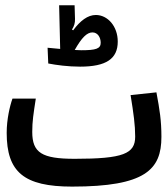

<svg xmlns="http://www.w3.org/2000/svg" viewBox="-20 -692 626 715"><path d="M248.5 2.9C521.5 2.9 581.1 -60.5 581.1 -182.1C581.1 -243.2 574.7 -282.7 562.5 -348.1L466.3 -337.9C477.5 -268.6 483.4 -226.6 483.4 -183.1C483.4 -119.6 439 -100.6 258.3 -100.6C136.2 -100.6 100.1 -123 100.1 -200.7C100.1 -240.7 104.5 -267.1 113.3 -324.7H26.4C16.6 -297.4 4.9 -247.6 4.9 -197.3C4.9 -51.3 68.8 2.9 248.5 2.9ZM278.3 -443.8C375 -443.8 418.5 -472.7 418.5 -537.1C418.5 -593.8 381.3 -636.2 336.9 -636.2C306.6 -636.2 278.8 -614.7 252.4 -579.1L248 -582C256.3 -594.7 259.8 -606.9 259.3 -621.6L257.8 -672.4H200.2L204.1 -509.8C185.1 -511.7 168 -513.2 157.2 -514.2L159.7 -455.6C189.9 -449.7 233.4 -443.8 278.3 -443.8ZM258.3 -505.9C284.2 -551.8 303.7 -571.3 324.2 -571.3C343.8 -571.3 355 -552.7 355 -532.7C355 -510.7 337.4 -504.9 282.7 -504.9C276.4 -504.9 267.6 -505.4 258.3 -505.9Z"/></svg>

Font: Cascadia Mono NF
Style: Regular
Weight: 400
Monospace: yes
Designer: Aaron Bell
Foundry: Saja Typeworks
Version: Version 2404.023